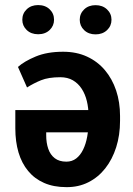

<svg xmlns="http://www.w3.org/2000/svg" viewBox="-20 -748 538 777"><path d="M235.4 -538.6Q289.6 -538.6 332 -519Q374.5 -499.5 404.3 -464.4Q434.1 -429.2 450 -381.8Q465.8 -334.5 465.8 -278.8V-258.8Q465.8 -201.2 450.2 -152.1Q434.6 -103 406 -66.7Q377.4 -30.3 337.4 -10.3Q297.4 9.8 248.5 9.3Q197.3 9.3 158.7 -7.6Q120.1 -24.4 94 -55.9Q67.9 -87.4 54.9 -131.1Q42 -174.8 42 -228.5V-302.7H408.2V-212.4H167V-200.2Q167 -169.9 175.3 -145.8Q183.6 -121.6 201.7 -107.7Q219.7 -93.8 248.5 -93.8Q271.5 -93.8 288.3 -106.7Q305.2 -119.6 316.4 -142.6Q327.6 -165.5 333 -195.6Q338.4 -225.6 338.4 -258.8V-278.8Q338.4 -310.5 331.5 -338.9Q324.7 -367.2 310.5 -388.9Q296.4 -410.6 274.9 -423.1Q253.4 -435.5 224.1 -435.5Q176.3 -435.5 146.2 -423.3Q116.2 -411.1 89.4 -394L52.7 -477.1Q78.1 -500 124.5 -519.3Q170.9 -538.6 235.4 -538.6ZM70.3 -668Q70.3 -693.4 88.1 -710.4Q106 -727.5 134.3 -727.5Q163.1 -727.5 180.9 -710.4Q198.7 -693.4 198.7 -668Q198.7 -643.6 180.9 -626.5Q163.1 -609.4 134.3 -609.4Q106 -609.4 88.1 -626.5Q70.3 -643.6 70.3 -668ZM302.7 -668Q302.7 -692.9 320.6 -710Q338.4 -727.1 366.7 -727.1Q395 -727.1 413.1 -710Q431.2 -692.9 431.2 -668Q431.2 -643.1 413.1 -626Q395 -608.9 366.7 -608.9Q338.4 -608.9 320.6 -626Q302.7 -643.1 302.7 -668Z"/></svg>

Font: Roboto SemiCondensed SemiBold
Style: Regular
Weight: 600
Width: 4
Designer: Christian Robertson
Foundry: Google
Version: Version 3.009; 2024